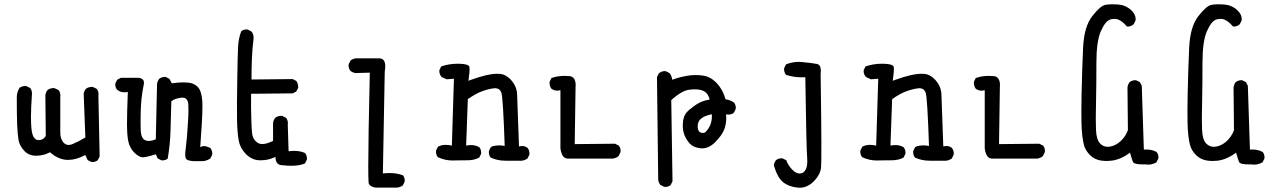

<svg xmlns="http://www.w3.org/2000/svg" viewBox="-20 -756 6040 905"><path d="M415 7.8Q430.7 7.8 440.9 -1L449.7 -18.6L443.8 -305.7L444.3 -311.5Q444.3 -327.1 435.5 -337.4L418 -346.2Q415 -346.7 412.1 -346.7Q409.2 -346.7 404.3 -345.7Q394 -344.2 384.8 -337.4Q376.5 -327.1 374.5 -313.5L382.3 -107.9Q346.7 -86.9 322.3 -77.1Q312.5 -72.8 303.7 -72.8Q289.6 -72.8 279.3 -84Q264.2 -101.1 264.2 -130.9V-299.8L264.6 -305.7Q264.6 -321.3 255.9 -331.5L237.3 -340.3Q234.9 -340.8 232.4 -340.8Q216.3 -340.8 204.1 -331.5Q195.8 -321.3 193.8 -307.1L195.8 -114.7Q192.4 -109.9 189 -106.4Q178.2 -95.7 163.6 -95.7Q155.3 -95.7 150.9 -97.9Q146.5 -100.1 144 -103Q131.3 -115.7 127.9 -151.9Q126 -171.4 126 -207.5Q126 -243.7 130.4 -310.1Q130.9 -313 130.9 -315.9Q130.9 -318.8 129.9 -323.2Q128.9 -333 122.1 -341.3L104.5 -350.1Q102.1 -350.6 99.6 -350.6Q83.5 -350.6 71.8 -341.8Q59.1 -321.3 59.1 -295.9Q59.1 -211.9 61 -166.3Q63 -120.6 67.6 -95Q72.3 -69.3 94.2 -45.4Q115.2 -22 149.9 -22Q184.6 -22 212.9 -37.1L215.3 -38.6L217.8 -36.6Q255.4 -4.4 295.4 -2.4Q298.8 -2.4 301.8 -2.4Q338.9 -2.4 377.9 -23.4L381.8 -25.9L393.1 -1.5L410.2 7.3Q412.6 7.8 415 7.8Z M833.5 -295.4Q836.4 -295.9 840.1 -295.9Q843.8 -295.9 848.9 -294.7Q854 -293.5 858.4 -288.6Q867.2 -280.3 867.7 -261.2Q868.2 -250 868.2 -232.4Q868.2 -214.8 866.2 -183.1Q862.3 -107.4 855 -51.8Q853 -39.1 853 -28.3Q853 -11.2 858.4 -5.9Q866.2 2 891.6 3.4H936Q951.7 3.4 971.2 -8.8L980 -26.4Q980.5 -29.3 980.5 -33.7Q980.5 -38.1 978.5 -44.9Q976.6 -51.8 971.7 -58.1Q953.6 -67.4 941.4 -67.4Q935.1 -67.4 930.7 -65.4L923.8 -62Q934.1 -195.8 934.1 -252.9Q934.1 -268.6 933.6 -278.8Q930.2 -328.1 911.6 -346.7Q894.5 -364.3 865.7 -366.7Q855.5 -367.7 844.2 -367.7Q820.8 -367.7 789.6 -363.3L778.8 -384.3L761.7 -393.1Q758.8 -393.6 755.9 -393.6Q752.9 -393.6 748.5 -392.6Q738.8 -391.1 730.5 -384.8Q722.2 -374 720.2 -359.9L714.4 -99.6L711.9 -98.6Q695.8 -91.8 682.1 -91.8Q665 -91.8 656.2 -100.6Q644 -112.8 643.1 -145.5Q642.6 -165.5 642.6 -184.8Q642.6 -204.1 643.3 -231.7Q644 -259.3 647 -289.6Q649.9 -319.8 657.2 -355Q658.7 -360.8 658.7 -363.8Q658.7 -366.7 658.4 -367.9Q658.2 -369.1 658 -370.8Q657.7 -372.6 657.2 -374Q656.7 -375.5 656.2 -377Q650.9 -386.7 634.3 -389.2H549.8L532.7 -380.4L523.9 -363.3Q523.4 -360.4 523.4 -356Q523.4 -351.6 525.4 -345Q527.3 -338.4 532.2 -332.5Q548.3 -320.8 567.4 -320.8Q572.3 -320.8 582.5 -322.3Q578.6 -223.1 578.6 -172.9Q578.6 -157.2 579.1 -146Q580.6 -97.7 588.9 -75.2Q597.7 -51.3 615.2 -34.7Q636.2 -14.6 652.8 -14.6Q669.4 -14.6 714.4 -28.8L723.1 -9.3L740.2 -0.5Q742.7 0 745.1 0Q760.3 0 770.5 -8.3Q781.7 -72.8 783.7 -139.6L787.6 -278.3L789.1 -279.8Q803.7 -291.5 833.5 -295.4Z M1313 22.9Q1334.5 25.4 1353 25.4Q1393.1 25.4 1417.5 14.2L1426.3 -2.9Q1426.8 -5.4 1426.8 -7.8Q1426.8 -23.4 1418 -34.7Q1395 -44.9 1367.2 -44.9Q1356.9 -44.9 1340.3 -43L1336.4 -168.9L1336.9 -174.8Q1336.9 -190.4 1328.1 -200.7L1310.5 -209.5Q1307.6 -210 1303.2 -210Q1298.8 -210 1291.5 -208Q1284.2 -206.1 1277.3 -200.7Q1269 -190.4 1267.1 -176.3V-91.8L1264.6 -90.8Q1236.3 -77.1 1216.8 -77.1Q1203.6 -77.1 1194.3 -83Q1171.9 -98.1 1168.5 -125.5Q1165.5 -150.9 1164.6 -192.4Q1162.6 -253.9 1163.6 -314L1359.4 -315.9L1376.5 -324.7L1385.3 -341.8Q1385.7 -344.7 1385.7 -347.7Q1385.7 -350.6 1384.8 -355Q1383.3 -365.2 1377 -374.5L1359.4 -383.3L1165.5 -381.3V-385.7Q1165.5 -434.6 1167.5 -482.2Q1169.4 -529.8 1175.3 -574.7Q1175.3 -577.1 1175.3 -579.6Q1175.3 -595.7 1165 -607.9L1147.5 -616.7Q1145 -617.2 1142.6 -617.2Q1127.4 -617.2 1117.2 -608.9Q1104 -574.7 1102.1 -533.9Q1100.1 -493.2 1098.6 -395.5Q1096.2 -258.8 1097.2 -195.3Q1098.1 -132.3 1105 -95.2Q1111.8 -57.1 1139.6 -29.3Q1166.5 -2.4 1201.7 -0.5Q1206.1 -0.5 1210 -0.5Q1242.2 -0.5 1272.5 -13.7L1278.3 -16.6L1278.8 -9.8Q1280.3 14.2 1297.9 20.5Q1304.2 22.9 1312.5 22.9Z M1715.8 27.3Q1715.8 82.5 1717.3 102.1L1718.3 109.9Q1724.6 124 1750.5 128.4H1852.1Q1866.2 126.5 1878.4 118.2L1887.2 100.6Q1887.7 97.7 1887.7 93.3Q1887.7 88.9 1885.7 82.5Q1883.8 76.2 1879.4 70.3Q1850.6 59.6 1816.4 59.6Q1803.2 59.6 1784.7 61.5L1793.5 -418Q1795.9 -432.1 1795.9 -443.4Q1795.9 -464.8 1787.1 -473.6Q1780.3 -480.5 1767.6 -481H1656.7Q1642.6 -479 1632.3 -470.7L1623.5 -453.1Q1623 -450.7 1623 -448.2Q1623 -432.6 1631.8 -421.9Q1642.6 -413.6 1656.2 -411.6L1723.1 -413.6Q1715.8 -98.1 1715.8 27.3Z M2475.6 -31.7Q2475.6 -47.9 2466.8 -58.6Q2455.6 -67.9 2440.4 -67.9Q2436 -67.9 2426.3 -65.9Q2418.5 -272.5 2417.5 -309.6Q2416.5 -351.1 2384.8 -383.3Q2362.3 -405.3 2338.4 -407.7Q2331.5 -408.2 2323.7 -408.2Q2300.8 -408.2 2272.9 -401.9Q2235.8 -393.1 2194.8 -377.9L2188 -375Q2191.9 -402.8 2192.6 -413.6Q2193.4 -424.3 2193.4 -430.2Q2193.4 -436 2192.9 -439.5Q2192.4 -442.9 2189.9 -445.3Q2187.5 -447.8 2182.1 -450.2Q2167 -455.6 2136.7 -455.6Q2096.7 -455.6 2059.6 -442.9L2051.3 -425.8Q2050.8 -423.3 2050.8 -421.4Q2050.8 -405.3 2061.5 -393.1L2085 -382.3L2119.6 -384.8L2109.9 -69.8Q2091.8 -73.2 2081.1 -73.2Q2060.1 -73.2 2044.4 -64.5L2035.6 -46.9Q2035.2 -43.9 2035.2 -39.3Q2035.2 -34.7 2037.1 -27.8Q2039.1 -21 2043.9 -15.1Q2077.6 0.5 2112.3 0.5Q2114.3 0.5 2134.3 0Q2154.3 -0.5 2184.6 -0.5Q2214.8 -0.5 2238.8 -13.2L2247.6 -30.3Q2248 -33.2 2248 -35.6Q2248 -51.3 2239.3 -62Q2222.2 -72.3 2200.2 -72.3Q2191.4 -72.3 2177.2 -69.8L2185.1 -288.6Q2222.7 -315.4 2253.9 -326.4Q2285.2 -337.4 2308.6 -339.8Q2311 -340.3 2314.9 -340.3Q2318.8 -340.3 2324.7 -338.6Q2330.6 -336.9 2335.4 -332Q2340.8 -326.7 2343.3 -318.4Q2351.1 -296.9 2358.9 -68.4Q2341.3 -70.8 2332.8 -70.8Q2324.2 -70.8 2317.4 -69.8Q2303.2 -68.4 2293.5 -62.5L2284.7 -44.9Q2284.2 -42 2284.2 -38.8Q2284.2 -35.6 2285.2 -31.2Q2286.1 -21 2293 -13.2Q2324.7 1.5 2362.3 1.5H2439.9Q2454.1 -0.5 2466.3 -8.8L2475.1 -26.4Q2475.6 -29.3 2475.6 -31.7Z M2658.2 -8.3H2867.7Q2883.8 -10.3 2896 -20.5L2904.8 -39.1Q2905.3 -41.5 2905.3 -43.9Q2905.3 -59.6 2896.5 -69.8L2878.9 -78.6L2689 -76.7L2692.9 -345.2Q2693.4 -350.1 2693.4 -357.4Q2693.4 -364.7 2691.4 -372.1Q2687.5 -388.2 2675.8 -394Q2671.9 -396 2667.5 -397Q2653.8 -398.4 2641.1 -398.4Q2607.9 -398.4 2579.1 -388.2L2570.8 -371.1Q2570.3 -368.7 2570.3 -366.2Q2570.3 -350.1 2579.1 -337.9Q2591.8 -328.6 2606.9 -328.6Q2611.3 -328.6 2621.6 -330.6V-56.2Q2625.5 -28.3 2636.7 -16.6Q2645 -8.3 2658.2 -8.3Z M3115.2 125Q3130.9 125 3141.1 116.2L3149.9 98.6L3144 -284.2Q3169.4 -307.1 3190.9 -319.3Q3212.4 -331.5 3231.4 -333.5Q3244.1 -335 3252.2 -335Q3260.3 -335 3266.1 -334.5Q3294.4 -332.5 3308.6 -318.4Q3318.8 -308.6 3323.7 -291L3324.7 -286.6L3319.8 -285.6Q3295.4 -281.7 3274.4 -270.5Q3253.4 -259.3 3228 -237.8Q3203.6 -217.3 3199.7 -186Q3198.2 -174.3 3198.2 -164.6Q3198.2 -145 3202.6 -129.9Q3209 -106.4 3227.5 -83.5Q3245.6 -61 3281.7 -57.1Q3285.6 -56.6 3289.1 -56.6Q3321.3 -56.6 3350.6 -85.4Q3383.8 -118.7 3394.5 -147.9Q3403.3 -172.9 3403.3 -201.2Q3403.3 -206.5 3402.3 -216.8Q3410.6 -215.8 3413.1 -215.8Q3428.7 -215.8 3439 -224.6L3447.8 -242.2Q3448.2 -245.1 3448.2 -249.5Q3448.2 -253.9 3446.3 -260.5Q3444.3 -267.1 3439.5 -272.9Q3422.9 -284.2 3402.3 -287.6L3399.9 -288.1Q3386.7 -335.4 3355 -367.7Q3326.7 -395.5 3292.5 -399.9Q3275.4 -402.3 3258.8 -402.3Q3239.3 -402.3 3219.7 -398.9Q3184.6 -393.1 3153.8 -381.8L3148.9 -379.9L3147.9 -384.8Q3144.5 -400.9 3135.7 -411.6L3118.2 -420.4Q3115.7 -420.9 3113.8 -420.9Q3097.7 -420.9 3085.4 -410.2L3076.7 -392.6L3082.5 91.3Q3084.5 105.5 3092.8 115.7L3110.4 124.5Q3112.8 125 3115.2 125ZM3304.2 -131.8Q3296.4 -129.4 3293 -129.4Q3289.6 -129.4 3288.1 -129.9Q3280.8 -130.4 3276.4 -135.3Q3268.6 -143.1 3268.6 -161.1Q3268.6 -183.1 3283.2 -195.8Q3299.8 -210 3330.1 -216.3L3335.4 -217.3Q3335.4 -209.5 3335.4 -206.5Q3335.4 -163.6 3304.7 -132.8Z M3749 128.9Q3785.2 128.9 3814.9 99.6Q3846.7 67.9 3850.1 33.7Q3851.6 19.5 3851.6 -71.5Q3851.6 -162.6 3848.1 -405.3Q3848.1 -405.3 3848.1 -405.8Q3849.1 -414.6 3849.1 -421.4Q3849.1 -451.2 3830.6 -454.6Q3804.2 -459.5 3761.2 -463.4Q3752.9 -464.4 3746.3 -464.4Q3739.7 -464.4 3730.7 -463.6Q3721.7 -462.9 3709.2 -460.2Q3696.8 -457.5 3685.1 -452.6L3676.3 -435.5Q3675.8 -432.6 3675.8 -428.2Q3675.8 -423.8 3677.7 -417Q3679.7 -410.2 3684.6 -403.3Q3719.2 -391.6 3759.3 -391.6Q3765.1 -391.6 3775.9 -392.1Q3780.8 -58.6 3784.2 -19Q3785.2 -7.3 3785.2 2.9Q3785.2 27.8 3778.8 41Q3769 62 3749 62Q3731.4 62 3712.9 42.2Q3694.3 22.5 3686 -1L3668.9 -9.3Q3666.5 -9.8 3664.1 -9.8Q3648.4 -9.8 3637.7 -1Q3629.4 9.3 3627.4 22.9Q3644.5 81.5 3671.6 103Q3698.7 124.5 3740.7 128.4Q3745.1 128.9 3749 128.9Z M4475.6 -31.7Q4475.6 -47.9 4466.8 -58.6Q4455.6 -67.9 4440.4 -67.9Q4436 -67.9 4426.3 -65.9Q4418.5 -272.5 4417.5 -309.6Q4416.5 -351.1 4384.8 -383.3Q4362.3 -405.3 4338.4 -407.7Q4331.5 -408.2 4323.7 -408.2Q4300.8 -408.2 4272.9 -401.9Q4235.8 -393.1 4194.8 -377.9L4188 -375Q4191.9 -402.8 4192.6 -413.6Q4193.4 -424.3 4193.4 -430.2Q4193.4 -436 4192.9 -439.5Q4192.4 -442.9 4189.9 -445.3Q4187.5 -447.8 4182.1 -450.2Q4167 -455.6 4136.7 -455.6Q4096.7 -455.6 4059.6 -442.9L4051.3 -425.8Q4050.8 -423.3 4050.8 -421.4Q4050.8 -405.3 4061.5 -393.1L4085 -382.3L4119.6 -384.8L4109.9 -69.8Q4091.8 -73.2 4081.1 -73.2Q4060.1 -73.2 4044.4 -64.5L4035.6 -46.9Q4035.2 -43.9 4035.2 -39.3Q4035.2 -34.7 4037.1 -27.8Q4039.1 -21 4043.9 -15.1Q4077.6 0.5 4112.3 0.5Q4114.3 0.5 4134.3 0Q4154.3 -0.5 4184.6 -0.5Q4214.8 -0.5 4238.8 -13.2L4247.6 -30.3Q4248 -33.2 4248 -35.6Q4248 -51.3 4239.3 -62Q4222.2 -72.3 4200.2 -72.3Q4191.4 -72.3 4177.2 -69.8L4185.1 -288.6Q4222.7 -315.4 4253.9 -326.4Q4285.2 -337.4 4308.6 -339.8Q4311 -340.3 4314.9 -340.3Q4318.8 -340.3 4324.7 -338.6Q4330.6 -336.9 4335.4 -332Q4340.8 -326.7 4343.3 -318.4Q4351.1 -296.9 4358.9 -68.4Q4341.3 -70.8 4332.8 -70.8Q4324.2 -70.8 4317.4 -69.8Q4303.2 -68.4 4293.5 -62.5L4284.7 -44.9Q4284.2 -42 4284.2 -38.8Q4284.2 -35.6 4285.2 -31.2Q4286.1 -21 4293 -13.2Q4324.7 1.5 4362.3 1.5H4439.9Q4454.1 -0.5 4466.3 -8.8L4475.1 -26.4Q4475.6 -29.3 4475.6 -31.7Z M4658.2 -8.3H4867.7Q4883.8 -10.3 4896 -20.5L4904.8 -39.1Q4905.3 -41.5 4905.3 -43.9Q4905.3 -59.6 4896.5 -69.8L4878.9 -78.6L4689 -76.7L4692.9 -345.2Q4693.4 -350.1 4693.4 -357.4Q4693.4 -364.7 4691.4 -372.1Q4687.5 -388.2 4675.8 -394Q4671.9 -396 4667.5 -397Q4653.8 -398.4 4641.1 -398.4Q4607.9 -398.4 4579.1 -388.2L4570.8 -371.1Q4570.3 -368.7 4570.3 -366.2Q4570.3 -350.1 4579.1 -337.9Q4591.8 -328.6 4606.9 -328.6Q4611.3 -328.6 4621.6 -330.6V-56.2Q4625.5 -28.3 4636.7 -16.6Q4645 -8.3 4658.2 -8.3Z M5380.4 19Q5386.2 20 5390.9 20Q5395.5 20 5401.6 19.3Q5407.7 18.6 5415.8 15.9Q5423.8 13.2 5431.2 8.8L5439.9 -8.8Q5440.4 -11.2 5440.4 -13.7Q5440.4 -29.3 5431.6 -39.6Q5410.6 -51.3 5383.8 -51.3Q5379.9 -51.3 5371.6 -50.8L5361.8 -351.6L5353 -368.7L5335.9 -377.4Q5333 -377.9 5330.8 -377.9Q5328.6 -377.9 5325.4 -377.7Q5322.3 -377.4 5318.4 -376Q5311 -374 5304.7 -369.1Q5296.4 -358.4 5294.4 -344.2L5296.4 -142.6Q5285.2 -111.8 5261.7 -90.3Q5238.3 -69.3 5211.4 -64.9Q5206.5 -64 5201.7 -64Q5180.7 -64 5166 -79.1Q5147.9 -96.7 5146 -144Q5145 -166.5 5145 -199.2Q5145 -231.9 5146.5 -295.2Q5147.9 -358.4 5147.9 -459.5Q5147.9 -561.5 5168.9 -608.9Q5189.9 -656.7 5213.4 -664.1Q5223.6 -667 5234.4 -667Q5260.7 -667 5292 -631.3Q5293.9 -630.9 5296.9 -630.9Q5299.8 -630.9 5304.7 -631.8Q5314.5 -633.8 5323.7 -641.6L5332.5 -659.7Q5333 -662.6 5333 -665.5Q5333 -689 5311.5 -708.5Q5286.1 -731.9 5250 -734.9Q5236.3 -735.8 5220.2 -735.8Q5204.1 -735.8 5189.5 -732.9Q5166.5 -728.5 5128.4 -679.9Q5090.3 -631.3 5085.4 -533.9Q5080.6 -436.5 5078.1 -313Q5077.1 -261.2 5077.1 -238.8Q5077.1 -170.4 5078.6 -149.2Q5080.1 -127.9 5081.5 -114.7Q5085 -88.9 5089.4 -71.8Q5095.7 -47.4 5118.2 -24.4Q5140.6 -2.4 5174.3 1.5Q5186 2.9 5193.8 2.9Q5218.8 2.9 5238.8 -2.4Q5268.6 -9.8 5301.3 -32.7L5306.2 -36.6Q5313.5 -10.3 5316.7 -2Q5319.8 6.3 5320.8 7.8Q5321.8 10.3 5322.3 10.7Q5326.2 14.6 5338.1 16.8Q5350.1 19 5372.1 19Q5376 19 5377.9 19Z M5880.4 19Q5886.2 20 5890.9 20Q5895.5 20 5901.6 19.3Q5907.7 18.6 5915.8 15.9Q5923.8 13.2 5931.2 8.8L5939.9 -8.8Q5940.4 -11.2 5940.4 -13.7Q5940.4 -29.3 5931.6 -39.6Q5910.6 -51.3 5883.8 -51.3Q5879.9 -51.3 5871.6 -50.8L5861.8 -351.6L5853 -368.7L5835.9 -377.4Q5833 -377.9 5830.8 -377.9Q5828.6 -377.9 5825.4 -377.7Q5822.3 -377.4 5818.4 -376Q5811 -374 5804.7 -369.1Q5796.4 -358.4 5794.4 -344.2L5796.4 -142.6Q5785.2 -111.8 5761.7 -90.3Q5738.3 -69.3 5711.4 -64.9Q5706.5 -64 5701.7 -64Q5680.7 -64 5666 -79.1Q5647.9 -96.7 5646 -144Q5645 -166.5 5645 -199.2Q5645 -231.9 5646.5 -295.2Q5647.9 -358.4 5647.9 -459.5Q5647.9 -561.5 5668.9 -608.9Q5689.9 -656.7 5713.4 -664.1Q5723.6 -667 5734.4 -667Q5760.7 -667 5792 -631.3Q5793.9 -630.9 5796.9 -630.9Q5799.8 -630.9 5804.7 -631.8Q5814.5 -633.8 5823.7 -641.6L5832.5 -659.7Q5833 -662.6 5833 -665.5Q5833 -689 5811.5 -708.5Q5786.1 -731.9 5750 -734.9Q5736.3 -735.8 5720.2 -735.8Q5704.1 -735.8 5689.5 -732.9Q5666.5 -728.5 5628.4 -679.9Q5590.3 -631.3 5585.4 -533.9Q5580.6 -436.5 5578.1 -313Q5577.1 -261.2 5577.1 -238.8Q5577.1 -170.4 5578.6 -149.2Q5580.1 -127.9 5581.5 -114.7Q5585 -88.9 5589.4 -71.8Q5595.7 -47.4 5618.2 -24.4Q5640.6 -2.4 5674.3 1.5Q5686 2.9 5693.8 2.9Q5718.8 2.9 5738.8 -2.4Q5768.6 -9.8 5801.3 -32.7L5806.2 -36.6Q5813.5 -10.3 5816.7 -2Q5819.8 6.3 5820.8 7.8Q5821.8 10.3 5822.3 10.7Q5826.2 14.6 5838.1 16.8Q5850.1 19 5872.1 19Q5876 19 5877.9 19Z"/></svg>

Font: Bakudai
Style: Light
Weight: 300
Version: Version 1.48